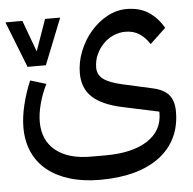

<svg xmlns="http://www.w3.org/2000/svg" viewBox="-52 -542 841 835"><g transform="rotate(-5 368.5 -125.0)"><path d="M1 -478H75L125 -342H126L174 -478H240L160 -277H80ZM353 240Q279 240 221 222.5Q163 205 122.5 172.5Q82 140 60.5 92.5Q39 45 39 -15Q39 -60 51.5 -112.5Q64 -165 86 -217L155 -196Q135 -156 123.5 -113Q112 -70 112 -34Q112 47 167 91.5Q222 136 321 136H384Q502 136 568 93Q634 50 634 -27V-33L475 -67Q387 -86 345.5 -125Q304 -164 304 -229Q304 -277 322.5 -324Q341 -371 372.5 -408Q404 -445 445 -467.5Q486 -490 531 -490Q587 -490 626 -464.5Q665 -439 691 -394L622 -329Q602 -360 576.5 -376Q551 -392 517 -392Q489 -392 463.5 -380.5Q438 -369 419 -349Q400 -329 388.5 -303Q377 -277 377 -247Q377 -216 402.5 -197Q428 -178 482 -166L616 -136Q664 -125 685 -99Q706 -73 706 -27Q706 36 682 85.5Q658 135 612.5 169.5Q567 204 501.5 222Q436 240 353 240Z"/></g></svg>

Font: IBM Plex Sans Arabic Text
Style: Regular
Weight: 450
Designer: Mike Abbink, Paul van der Laan, Pieter van Rosmalen, Wael Morcos, Khajak Apelian
Foundry: Bold Monday
Version: Version 1.2